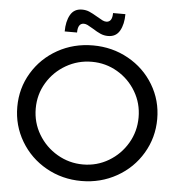

<svg xmlns="http://www.w3.org/2000/svg" viewBox="-59 -943 930 1006"><g transform="rotate(5 406.0 -440.5)"><path d="M774 -351Q774 -253 725 -170.5Q676 -88 591.5 -40.5Q507 7 406 7Q305 7 220.5 -40.5Q136 -88 87 -170.5Q38 -253 38 -351Q38 -449 87 -530.5Q136 -612 220 -659Q304 -706 406 -706Q507 -706 591.5 -659Q676 -612 725 -530.5Q774 -449 774 -351ZM135 -351Q135 -277 172 -215Q209 -153 271.5 -116.5Q334 -80 407 -80Q480 -80 541.5 -116.5Q603 -153 639.5 -215Q676 -277 676 -351Q676 -425 639.5 -486.5Q603 -548 541.5 -584Q480 -620 407 -620Q334 -620 271.5 -584Q209 -548 172 -486.5Q135 -425 135 -351ZM479 -762Q458 -762 439.5 -770Q421 -778 396 -794Q378 -805 367.5 -810Q357 -815 348 -815Q316 -815 316 -766H251Q251 -819 270.5 -853.5Q290 -888 332 -888Q353 -888 370.5 -880.5Q388 -873 415 -857Q433 -846 443.5 -841Q454 -836 463 -836Q495 -836 495 -884H560Q560 -831 540.5 -796.5Q521 -762 479 -762Z"/></g></svg>

Font: Gontserrat
Style: Regular
Weight: 400
Designer: Julieta Ulanovsky
Foundry: Julieta Ulanovsky
Version: Version 6.001